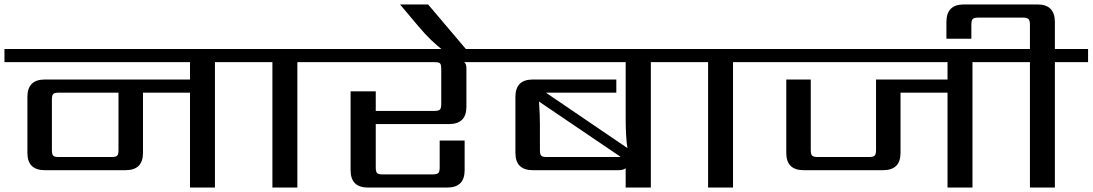

<svg xmlns="http://www.w3.org/2000/svg" viewBox="-40 -842 4905 862"><path d="M492 -168V-426H224Q205 -426 199 -420Q193 -414 193 -395V-168Q193 -149 199 -143Q205 -137 224 -137H461Q480 -137 486 -143Q492 -149 492 -168ZM1074 -622V-563H925V0H813V-426H602V-156Q602 -78 524 -78H161Q83 -78 83 -156V-407Q83 -485 161 -485H813V-563H-20V-622Z M1444 -622V-563H1295V0H1183V-563H1034V-622Z M2201 -622V-563H2044Q2054 -556 2054 -534V-363Q2054 -285 1976 -285H1647V-90Q1647 -71 1653 -65Q1659 -59 1678 -59H1902Q1921 -59 1927.5 -65Q1934 -71 1934 -90V-211H2046V-78Q2046 0 1968 0H1612Q1534 0 1534 -78V-432H1647V-344H1910Q1929 -344 1935 -350Q1941 -356 1941 -375V-532Q1941 -552 1935.5 -557.5Q1930 -563 1910 -563H1404V-622Z M2060 -612H1954Q1894 -658 1841 -721L1756 -822H1882Z M2415 -137H2735Q2743 -137 2746 -138L2380 -386Q2384 -326 2384 -282V-168Q2384 -149 2390 -143Q2396 -137 2415 -137ZM3030 -622V-563H2882V0H2769V-87Q2759 -78 2737 -78H2352Q2274 -78 2274 -156V-407Q2274 -485 2352 -485H2727V-426H2411L2777 -177Q2769 -224 2769 -313V-563H2161V-622Z M3400 -622V-563H3251V0H3139V-563H2990V-622Z M4475 -622V-563H4326V0H4214V-426H4003V-156Q4003 -78 3925 -78H3568Q3490 -78 3490 -156V-485H3600V-168Q3600 -149 3606.5 -143Q3613 -137 3632 -137H3861Q3880 -137 3886.5 -143Q3893 -149 3893 -168V-485H4214V-563H3360V-622Z M4845 -622V-563H4696V0H4584V-563H4435V-622H4584V-731Q4584 -750 4577.5 -756.5Q4571 -763 4552 -763H4353Q4333 -763 4327 -756.5Q4321 -750 4321 -731V-668H4209V-743Q4209 -822 4287 -822H4618Q4696 -822 4696 -743V-622Z"/></svg>

Font: Sarpanch Medium
Style: Regular
Weight: 500
Designer: Manushi Parikh (Devanagari and Latin), Jyotish Sonowal (Devanagari)
Foundry: Indian Type Foundry
Version: Version 2.004;PS 1.0;hotconv 1.0.78;makeotf.lib2.5.61930; tt